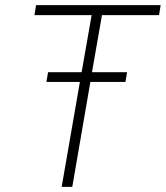

<svg xmlns="http://www.w3.org/2000/svg" viewBox="-20 -731 648 751"><path d="M470.7 -410.6 477.1 -448.7H339.8L378.9 -671.9H602.1L608.4 -710.9H121.1L114.7 -671.9H338.4L299.3 -448.7H168L161.6 -410.6H292.5L221.2 0H262.7L333.5 -410.6Z"/></svg>

Font: Roboto Mono ExtraLight
Style: Italic
Weight: 250
Italic angle: -10°
Monospace: yes
Designer: Google
Version: Version 3.000